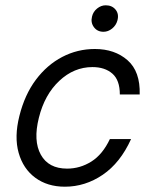

<svg xmlns="http://www.w3.org/2000/svg" viewBox="-20 -695 557 725"><path d="M225 10Q159.2 10 113.3 -23.8Q67.5 -57.5 50.4 -117.9Q33.3 -178.3 53.3 -257.5Q73.3 -337.5 115.4 -393.8Q157.5 -450 215 -480Q272.5 -510 338.3 -510Q413.3 -510 461.7 -467.5Q510 -425 507.5 -338.3H432.5Q432.5 -392.5 404.2 -417.1Q375.8 -441.7 329.2 -441.7Q259.2 -441.7 203.8 -389.6Q148.3 -337.5 126.7 -250Q105 -163.3 134.2 -110.8Q163.3 -58.3 233.3 -58.3Q282.5 -58.3 325 -85Q367.5 -111.7 395 -170H475Q434.2 -80 367.9 -35Q301.7 10 225 10ZM370.8 -575Q347.5 -575 334.6 -592.5Q321.7 -610 327.5 -632.5Q331.7 -650.8 346.7 -662.9Q361.7 -675 379.2 -675Q403.3 -675 416.7 -658.3Q430 -641.7 423.3 -617.5Q418.3 -599.2 403.3 -587.1Q388.3 -575 370.8 -575Z"/></svg>

Font: Funnel Sans Light
Style: Italic
Weight: 300
Italic angle: -14.036°
Designer: NORD ID, Kristian Moeller
Foundry: Dicotype
Version: Version 1.000